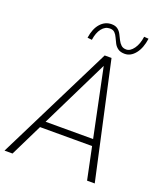

<svg xmlns="http://www.w3.org/2000/svg" viewBox="-162 -979 921 1082"><g transform="rotate(20 298.5 -438.0)"><path d="M-5 0 342 -697H383L536 0H490L357 -640L43 0ZM129 -193 150 -232H448L456 -193ZM444 -744Q419 -744 404 -754.5Q389 -765 380.5 -781Q372 -797 365 -813Q358 -829 347.5 -839.5Q337 -850 318 -850Q290 -850 270 -824.5Q250 -799 244 -755L217 -758Q225 -814 252.5 -845Q280 -876 319 -876Q342 -876 356 -865.5Q370 -855 378 -839Q386 -823 394 -807Q402 -791 413.5 -780.5Q425 -770 444 -770Q468 -770 488.5 -798.5Q509 -827 515 -872L542 -870Q534 -812 507 -778Q480 -744 444 -744Z"/></g></svg>

Font: Hanken Grotesk ExtraLight
Style: Italic
Weight: 250
Italic angle: -8°
Designer: Alfredo Marco Pradil
Foundry: Hanken Design Co.
Version: Version 3.013